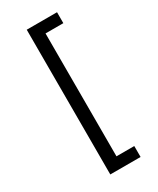

<svg xmlns="http://www.w3.org/2000/svg" viewBox="-231 -861 878 1065"><g transform="rotate(-30 207.5 -328.5)"><path d="M140 -792H334V-722H220V65H334V135H140Z"/></g></svg>

Font: ltamil25
Style: Book
Weight: 400
Designer: Jelle Bosma - Monotype Design Team
Foundry: Monotype Imaging Inc.
Version: Version 2.003